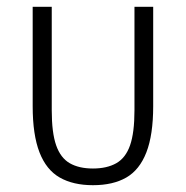

<svg xmlns="http://www.w3.org/2000/svg" viewBox="-20 -532 547 564"><path d="M132 -512V-208Q132 -142 145 -105Q158 -68 185 -52.5Q212 -37 253 -37Q294 -37 321.5 -52.5Q349 -68 362 -105Q375 -142 375 -208V-512H430V-220Q430 -136 410 -84.5Q390 -33 351 -10.5Q312 12 253 12Q195 12 155.5 -10.5Q116 -33 96 -84.5Q76 -136 76 -220V-512Z"/></svg>

Font: IBM Plex Sans Condensed Light
Style: Regular
Weight: 300
Width: 3
Designer: Mike Abbink, Paul van der Laan, Pieter van Rosmalen
Foundry: Bold Monday
Version: Version 3.201